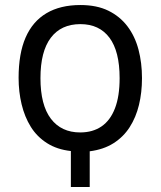

<svg xmlns="http://www.w3.org/2000/svg" viewBox="-20 -744 640 764"><path d="M262 -143Q207 -149 167 -174.5Q127 -200 102.5 -239.5Q78 -279 66 -329Q54 -379 54 -434Q54 -531 82 -595Q110 -659 165 -691.5Q220 -724 300 -724Q365 -724 411 -701.5Q457 -679 487 -639.5Q517 -600 531 -547Q545 -494 545 -433Q545 -376 533 -326.5Q521 -277 496 -238Q471 -199 431.5 -174Q392 -149 337 -142V0H262ZM299 -217Q349 -217 384 -241Q419 -265 437.5 -313Q456 -361 456 -433Q456 -540 415.5 -594Q375 -648 300 -648Q223 -648 182 -593.5Q141 -539 141 -433Q141 -326 182.5 -271.5Q224 -217 299 -217Z"/></svg>

Font: Noto Sans Mono
Style: Regular
Weight: 400
Designer: Monotype Design Team
Foundry: Monotype Imaging Inc.
Version: Version 2.014